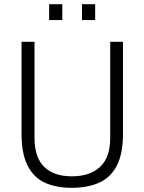

<svg xmlns="http://www.w3.org/2000/svg" viewBox="-20 -886 690 918"><path d="M322 12Q248 12 194.5 -12.5Q141 -37 112 -94Q83 -151 83 -246V-686H145V-227Q145 -134 191 -88.5Q237 -43 323 -43Q411 -43 459 -88.5Q507 -134 507 -227V-686H568V-246Q568 -151 538.5 -94Q509 -37 454 -12.5Q399 12 322 12ZM215 -790V-866H278V-790ZM372 -790V-866H435V-790Z"/></svg>

Font: Archivo SemiCondensed ExtraLight
Style: Regular
Weight: 250
Width: 4
Designer: Hector Gatti
Foundry: Omnibus-Type
Version: Version 2.001